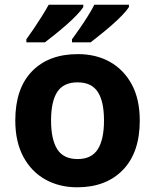

<svg xmlns="http://www.w3.org/2000/svg" viewBox="-20 -786 659 816"><path d="M574 -273.7Q574 -138 502.5 -64Q431 10 308 10Q232.1 10 172.8 -23.1Q113.4 -56.2 79.2 -119.8Q45 -183.4 45 -274Q45 -410 116 -483Q187 -556 311 -556Q388.4 -556 447.2 -523Q506 -490 540 -427.3Q574 -364.5 574 -273.7ZM197 -274Q197 -193 223.5 -151.5Q250 -110 309.9 -110Q369 -110 395.5 -151.5Q422 -193 422 -274Q422 -355 395.5 -395.5Q369 -436 309.5 -436Q250 -436 223.5 -395.5Q197 -355 197 -274ZM528 -756Q520 -743 501 -723Q482 -703 457 -681Q432 -659 407.5 -639.5Q383 -620 365 -606H286V-619Q300 -638 318 -664Q336 -690 353 -717Q370 -744 381 -766H528ZM334 -756Q326 -743 307 -723Q288 -703 263 -681Q238 -659 213.5 -639.5Q189 -620 171 -606H92V-619Q106 -638 123.5 -664Q141 -690 158 -717Q175 -744 187 -766H334Z"/></svg>

Font: Noto Sans Bamum
Style: Regular
Weight: 400
Designer: Monotype Design Team
Foundry: Monotype Imaging Inc.
Version: Version 2.001